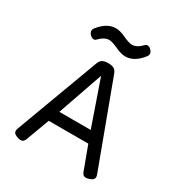

<svg xmlns="http://www.w3.org/2000/svg" viewBox="-183 -904 966 1034"><g transform="rotate(30 300.0 -387.0)"><path d="M138.7 -713.9Q123.5 -694.3 142.1 -674.3Q152.3 -663.6 162.6 -662.1Q172.9 -660.6 179.2 -668Q211.4 -701.2 240.7 -701.2Q259.8 -701.2 296.4 -684.1Q333 -667 358.4 -667Q414.1 -667 460.9 -727.1Q476.1 -746.6 457.5 -766.6Q447.3 -777.3 437 -778.8Q426.8 -780.3 420.4 -772.9Q388.2 -739.7 358.9 -739.7Q339.8 -739.7 303.2 -756.8Q266.6 -773.9 241.2 -773.9Q185.5 -773.9 138.7 -713.9ZM244.1 -558.6 51.8 -41Q45.9 -24.9 51.5 -15.1Q57.1 -5.4 76.7 1Q96.2 7.3 106.4 2.9Q116.7 -1.5 122.6 -17.6L193.4 -208.5L198.2 -222.7L297.9 -509.3H299.8L399.4 -222.2L404.3 -208.5L475.1 -17.6Q481 -1.5 491.2 2.9Q501.5 7.3 521 1Q540.5 -5.4 546.1 -15.1Q551.8 -24.9 545.9 -41L353.5 -558.6Q347.2 -575.7 334.5 -583Q321.8 -590.3 298.8 -590.3Q275.9 -590.3 263.2 -583Q250.5 -575.7 244.1 -558.6ZM163.6 -231.4V-161.1H436V-231.4Z"/></g></svg>

Font: Courier Prime Code
Style: Regular
Weight: 400
Designer: Alan Dague-Greene
Foundry: Quote-Unquote Apps
Version: Version 3.18